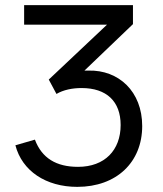

<svg xmlns="http://www.w3.org/2000/svg" viewBox="-20 -720 634 748"><path d="M281 8C434 8 534 -88 534 -229C534 -364 442 -448 325 -445C325 -445 309 -445 309 -445L498 -626V-700H74V-624H397L170 -410L200 -354C227 -370 262 -377 298 -377C395 -377 450 -325 450 -233C450 -135 388 -70 284 -70C199 -70 143 -104 116 -176L40 -154C66 -54 159 8 281 8Z"/></svg>

Font: Fixel Text Regular
Style: Regular
Weight: 400
Width: 4
Designer: AlfaBravo + MacPaw
Foundry: Kyrylo Tkachov, Marchela Mozhyna, Serhii Makarenko, Maria Weinstein, Zakhar Kryvoshyya
Version: Version 1.211